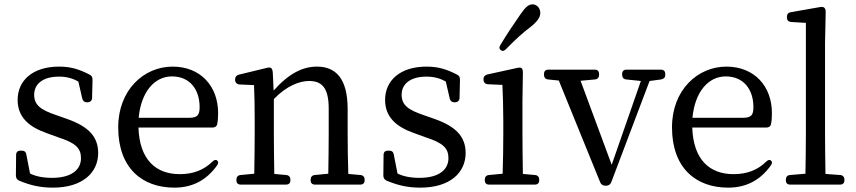

<svg xmlns="http://www.w3.org/2000/svg" viewBox="-20 -841 3933 882"><path d="M223 21C358 21 431 -47 431 -138C431 -212 388 -259 290 -294L239 -312C163 -337 137 -361 137 -406C137 -453 174 -489 251 -489C284 -489 313 -482 340 -466L358 -388C361 -377 368 -371 380 -371H382C394 -371 403 -379 403 -391L405 -474C405 -486 402 -493 392 -498C344 -523 305 -535 251 -535C130 -535 61 -471 61 -382C61 -302 114 -258 193 -230L245 -211C330 -184 352 -159 352 -114C352 -62 309 -24 219 -24C177 -24 144 -31 118 -44L101 -131C99 -143 92 -149 80 -149H74C61 -149 54 -142 54 -129L53 -35C53 -23 58 -16 68 -11C119 10 164 21 223 21Z M781 21C866 21 930 -15 977 -81C984 -91 984 -98 977 -104C971 -109 963 -106 954 -97C917 -61 869 -41 806 -41C696 -41 621 -107 616 -255H956C967 -255 976 -260 978 -272C981 -286 982 -303 982 -322C982 -444 902 -535 773 -535C641 -535 523 -428 523 -256C523 -69 633 21 781 21ZM617 -300C628 -418 689 -490 770 -490C852 -490 897 -430 897 -349C897 -314 888 -300 851 -300Z M1066 -16V-13C1066 0 1073 7 1086 7H1294C1307 7 1314 0 1314 -13V-16C1314 -28 1307 -36 1295 -37L1240 -42C1239 -98 1238 -176 1238 -228V-386C1299 -449 1358 -469 1400 -469C1459 -469 1490 -437 1490 -342V-228C1490 -175 1489 -98 1488 -43L1426 -37C1414 -36 1407 -28 1407 -16V-13C1407 0 1414 7 1427 7H1635C1648 7 1655 0 1655 -13V-16C1655 -28 1648 -36 1636 -37L1580 -42C1578 -97 1577 -175 1577 -228V-340C1577 -481 1522 -535 1436 -535C1372 -535 1308 -505 1237 -425L1233 -508C1232 -519 1230 -524 1226 -528C1222 -531 1216 -532 1205 -529L1077 -498C1066 -495 1060 -488 1060 -476V-474C1060 -462 1068 -454 1080 -453L1147 -450C1149 -402 1150 -353 1150 -287V-228C1150 -177 1149 -98 1148 -43L1085 -37C1073 -36 1066 -28 1066 -16Z M1911 21C2046 21 2119 -47 2119 -138C2119 -212 2076 -259 1978 -294L1927 -312C1851 -337 1825 -361 1825 -406C1825 -453 1862 -489 1939 -489C1972 -489 2001 -482 2028 -466L2046 -388C2049 -377 2056 -371 2068 -371H2070C2082 -371 2091 -379 2091 -391L2093 -474C2093 -486 2090 -493 2080 -498C2032 -523 1993 -535 1939 -535C1818 -535 1749 -471 1749 -382C1749 -302 1802 -258 1881 -230L1933 -211C2018 -184 2040 -159 2040 -114C2040 -62 1997 -24 1907 -24C1865 -24 1832 -31 1806 -44L1789 -131C1787 -143 1780 -149 1768 -149H1762C1749 -149 1742 -142 1742 -129L1741 -35C1741 -23 1746 -16 1756 -11C1807 10 1852 21 1911 21Z M2207 -16V-13C2207 0 2214 7 2227 7H2437C2450 7 2457 0 2457 -13V-16C2457 -28 2450 -36 2438 -37L2382 -42C2381 -98 2380 -176 2380 -228V-379L2382 -508C2382 -518 2380 -524 2376 -528C2372 -531 2366 -531 2356 -529L2219 -499C2208 -496 2201 -489 2201 -477V-475C2201 -463 2209 -455 2221 -454L2288 -451C2290 -402 2292 -351 2292 -287V-228C2292 -177 2291 -98 2289 -43L2226 -37C2214 -36 2207 -28 2207 -16ZM2280 -611C2287 -605 2295 -606 2304 -615L2317 -628C2347 -658 2378 -688 2417 -717C2447 -741 2462 -761 2462 -781C2462 -808 2442 -821 2427 -821C2408 -821 2394 -809 2370 -774C2339 -729 2309 -685 2279 -635C2272 -624 2273 -617 2280 -611Z M2712 -521H2499C2486 -521 2479 -514 2479 -501V-497C2479 -485 2486 -477 2498 -476L2547 -471L2737 -4C2741 6 2749 12 2760 12H2765C2776 12 2784 6 2788 -4L2964 -469L3017 -476C3029 -478 3036 -485 3036 -497V-501C3036 -514 3029 -521 3016 -521H2858C2845 -521 2838 -514 2838 -501V-497C2838 -485 2845 -477 2857 -476L2924 -469L2790 -84L2647 -470L2713 -476C2725 -477 2732 -485 2732 -497V-501C2732 -514 2725 -521 2712 -521Z M3325 21C3410 21 3474 -15 3521 -81C3528 -91 3528 -98 3521 -104C3515 -109 3507 -106 3498 -97C3461 -61 3413 -41 3350 -41C3240 -41 3165 -107 3160 -255H3500C3511 -255 3520 -260 3522 -272C3525 -286 3526 -303 3526 -322C3526 -444 3446 -535 3317 -535C3185 -535 3067 -428 3067 -256C3067 -69 3177 21 3325 21ZM3161 -300C3172 -418 3233 -490 3314 -490C3396 -490 3441 -430 3441 -349C3441 -314 3432 -300 3395 -300Z M3590 -16V-13C3590 0 3597 7 3610 7H3839C3852 7 3859 0 3859 -13V-16C3859 -28 3852 -36 3840 -37L3772 -42C3771 -100 3770 -173 3770 -228V-640L3773 -786C3773 -796 3771 -802 3766 -806C3761 -810 3754 -810 3744 -808L3613 -785C3601 -783 3595 -776 3595 -764V-760C3595 -748 3602 -741 3614 -740L3682 -736V-228C3682 -173 3681 -100 3680 -43L3609 -37C3597 -36 3590 -28 3590 -16Z"/></svg>

Font: 寒蝉锦书宋 Text
Style: Regular
Weight: 400
Designer: 寒蝉锦书宋{Warren} 思源宋体{Ryoko NISHIZUKA 西塚涼子 (kana & ideographs); Frank Grießhammer (Latin, Greek & Cyrillic); Wenlong ZHANG 
Foundry: Adobe & ChillType
Version: Version 2.000;Glyphs 3.1.1 (3135)